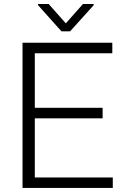

<svg xmlns="http://www.w3.org/2000/svg" viewBox="-20 -920 609 940"><path d="M532.2 -51.3V0H90.3V-710.9H529.8V-659.2H150.4V-392.1H482.4V-340.8H150.4V-51.3ZM218.3 -900.4 302.2 -805.7 386.2 -900.4H438.5V-894.5L323.2 -766.6H280.8L166 -895V-900.4Z"/></svg>

Font: Vazirmatn UI ExtraLight
Style: Regular
Weight: 200
Designer: Saber Rastikerdar
Foundry: Saber Rastikerdar
Version: Version 33.003